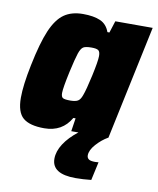

<svg xmlns="http://www.w3.org/2000/svg" viewBox="-81 -581 697 845"><g transform="rotate(10 267.0 -158.5)"><path d="M534 -510 426 0H425Q397 16 373.5 42.5Q350 69 350 92Q350 103 358 109Q366 115 387 115L402 114L384 196Q348 200 314 200Q208 200 208 132Q208 99 230 65Q252 31 292 0H260L269 -59H259Q221 8 140 8Q75 8 45.5 -17Q16 -42 16 -107Q16 -163 35 -255Q56 -358 80 -414Q104 -470 137.5 -493.5Q171 -517 222 -517Q270 -517 299.5 -504Q329 -491 341 -457H350L367 -510ZM284 -165Q294 -191 308.5 -257.5Q323 -324 323 -347Q323 -366 315 -372Q307 -378 284 -378Q258 -378 247.5 -371.5Q237 -365 229 -341.5Q221 -318 207 -255Q191 -181 191 -159Q191 -141 199.5 -136.5Q208 -132 232 -132Q255 -132 266 -138.5Q277 -145 284 -165Z"/></g></svg>

Font: Saira Semi Condensed ExtraBold
Style: Italic
Weight: 800
Width: 4
Italic angle: -12°
Designer: Hector Gatti with collaboration of the Omnibus-Type team
Foundry: Omnibus-Type
Version: Version 1.001; ttfautohint (v1.8)